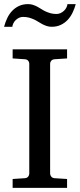

<svg xmlns="http://www.w3.org/2000/svg" viewBox="-28 -910 387 930"><path d="M33.2 0V-43L92.8 -46.9Q103.5 -47.9 108.6 -54.7Q113.8 -61.5 113.8 -68.8V-602.1Q113.8 -609.4 108.6 -615.7Q103.5 -622.1 92.8 -623L33.2 -627V-670.9H296.9V-627L235.8 -623Q225.6 -622.1 220.2 -615.7Q214.8 -609.4 214.8 -602.1V-68.8Q214.8 -61.5 220.2 -54.7Q225.6 -47.9 235.8 -46.9L296.9 -43V0ZM338.9 -890.1Q333 -868.2 323.2 -848.1Q313.5 -828.1 299.3 -813.2Q285.2 -798.3 266.1 -789.3Q247.1 -780.3 222.7 -780.3Q209.5 -780.3 198.5 -783.9Q187.5 -787.6 177.5 -792.7Q167.5 -797.9 157.7 -804.2Q147.9 -810.5 137 -815.7Q126 -820.8 112.8 -824.5Q99.6 -828.1 83.5 -828.1Q73.2 -828.1 64.5 -824Q55.7 -819.8 48.6 -813.2Q41.5 -806.6 37.1 -797.9Q32.7 -789.1 31.7 -780.3H-8.3Q-2.4 -802.2 7.1 -822.3Q16.6 -842.3 31 -857.4Q45.4 -872.6 64.5 -881.3Q83.5 -890.1 107.9 -890.1Q121.1 -890.1 131.8 -886.5Q142.6 -882.8 152.6 -877.7Q162.6 -872.6 172.1 -866.2Q181.6 -859.9 192.6 -854.7Q203.6 -849.6 216.6 -845.9Q229.5 -842.3 245.6 -842.3Q255.9 -842.3 264.9 -846.4Q273.9 -850.6 281.2 -857.2Q288.6 -863.8 293.2 -872.6Q297.9 -881.3 298.8 -890.1Z"/></svg>

Font: Charis SIL Viet
Style: Regular
Weight: 400
Foundry: SIL International
Version: Version 5.000